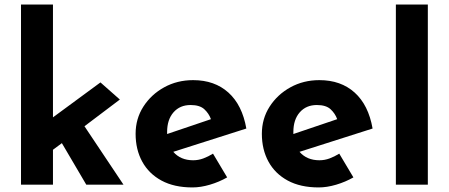

<svg xmlns="http://www.w3.org/2000/svg" viewBox="-20 -809 1966 841"><path d="M72 0V-789H212V-295L420 -448L505 -373L350 -256L521 0H358L251 -182L212 -153V0Z M823 12Q743 12 687.5 -18Q632 -48 603 -101Q574 -154 574 -223Q574 -289 608 -342Q642 -395 699 -426.5Q756 -458 826 -458Q920 -458 980.5 -403.5Q1041 -349 1059 -246L739 -144Q771 -107 826 -107Q849 -107 870.5 -115Q892 -123 913 -136L975 -32Q940 -12 899.5 0Q859 12 823 12ZM712 -222 904 -287Q895 -312 875 -330.5Q855 -349 815 -349Q768 -349 740 -317Q712 -285 712 -231Q712 -227 712 -222Z M1376 12Q1296 12 1240.5 -18Q1185 -48 1156 -101Q1127 -154 1127 -223Q1127 -289 1161 -342Q1195 -395 1252 -426.5Q1309 -458 1379 -458Q1473 -458 1533.5 -403.5Q1594 -349 1612 -246L1292 -144Q1324 -107 1379 -107Q1402 -107 1423.5 -115Q1445 -123 1466 -136L1528 -32Q1493 -12 1452.5 0Q1412 12 1376 12ZM1265 -222 1457 -287Q1448 -312 1428 -330.5Q1408 -349 1368 -349Q1321 -349 1293 -317Q1265 -285 1265 -231Q1265 -227 1265 -222Z M1714 -789H1854V0H1714Z"/></svg>

Font: Reem Kufi
Style: Bold
Weight: 700
Designer: Khaled Hosny
Version: Version 1.001